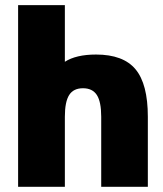

<svg xmlns="http://www.w3.org/2000/svg" viewBox="-20 -720 630 740"><path d="M49.8 0V-700.2H230V-481.9Q273.4 -509.8 350.1 -509.8Q455.1 -509.8 502.4 -452.9Q549.8 -396 549.8 -270V0H370.1V-270Q370.1 -327.6 353.3 -353.8Q336.4 -379.9 299.8 -379.9Q263.2 -379.9 246.6 -353.8Q230 -327.6 230 -270V0Z"/></svg>

Font: Fivo Sans Heavy
Style: Regular
Weight: 900
Designer: Alexander Slobzheninov
Foundry: Alexander Slobzheninov
Version: 1.0